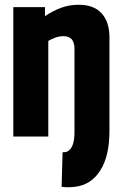

<svg xmlns="http://www.w3.org/2000/svg" viewBox="-20 -574 515 807"><path d="M440 -23Q440 82 401.5 142.5Q363 203 296 211Q280 213 266 213Q252 213 239 211L243 66Q247 66 252 65.5Q257 65 261 64Q277 56 285 36.5Q293 17 293 -19V-369Q293 -422 247 -422Q230 -422 214 -416.5Q198 -411 183 -402V0H36V-544H169V-506Q203 -529 237.5 -541.5Q272 -554 311 -554Q375 -554 407.5 -517.5Q440 -481 440 -418Z"/></svg>

Font: Georama SemiCondensed
Style: Bold
Weight: 700
Width: 4
Designer: Jean-Baptiste Levee
Foundry: Production Type
Version: Version 1.000